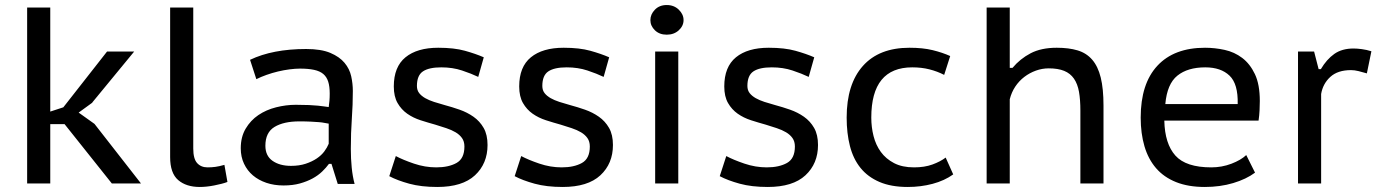

<svg xmlns="http://www.w3.org/2000/svg" viewBox="-20 -730 5477 764"><path d="M237 -236H180V0H88V-700H180V-286L232 -303L406 -525H514L347 -322H348L293 -282L356 -237L541 0H425Z M749 -139Q749 -98 764.5 -81Q780 -64 806 -64Q822 -64 837 -66Q852 -68 873 -74L885 -6Q875 -2 861 1.5Q847 5 832 8Q817 11 802 12.5Q787 14 775 14Q721 14 689 -13.5Q657 -41 657 -105V-700H749Z M975 -492Q1065 -535 1198 -535Q1258 -535 1294.5 -519.5Q1331 -504 1351 -480Q1371 -456 1377.5 -426.5Q1384 -397 1384 -368Q1384 -313 1380 -257.5Q1376 -202 1376 -137Q1376 -99 1379.5 -63.5Q1383 -28 1391 2H1324L1299 -78H1289Q1278 -63 1262 -47.5Q1246 -32 1224 -20Q1202 -8 1173.5 0Q1145 8 1108 8Q1071 8 1040 -2.5Q1009 -13 986.5 -32Q964 -51 951 -78.5Q938 -106 938 -140Q938 -185 957.5 -218Q977 -251 1008 -272Q1039 -293 1078.5 -303Q1118 -313 1157 -313Q1188 -313 1209.5 -312Q1231 -311 1245.5 -309.5Q1260 -308 1270 -306.5Q1280 -305 1288 -304Q1290 -319 1291 -330Q1292 -341 1292 -358Q1292 -386 1286 -405Q1280 -424 1266.5 -435.5Q1253 -447 1230 -452Q1207 -457 1174 -457Q1155 -457 1132 -454Q1109 -451 1086 -445.5Q1063 -440 1040.5 -432Q1018 -424 1000 -415ZM1288 -238Q1280 -239 1271 -241Q1262 -243 1248.5 -244Q1235 -245 1216.5 -246Q1198 -247 1171 -247Q1109 -247 1072.5 -225Q1036 -203 1036 -150Q1036 -110 1064.5 -90Q1093 -70 1138 -70Q1171 -70 1196.5 -78.5Q1222 -87 1240.5 -99.5Q1259 -112 1270.5 -127.5Q1282 -143 1288 -158Z M1828 -147Q1828 -167 1818.5 -180.5Q1809 -194 1793 -203.5Q1777 -213 1756 -220Q1735 -227 1712 -234Q1683 -242 1653.5 -251.5Q1624 -261 1600.5 -277.5Q1577 -294 1562 -320Q1547 -346 1547 -386Q1547 -464 1593.5 -502Q1640 -540 1724 -540Q1787 -540 1830 -528Q1873 -516 1905 -502L1883 -424Q1856 -437 1818.5 -449.5Q1781 -462 1736 -462Q1687 -462 1663 -446Q1639 -430 1639 -388Q1639 -371 1648 -359.5Q1657 -348 1672 -339.5Q1687 -331 1707 -324.5Q1727 -318 1749 -312Q1779 -304 1809 -293.5Q1839 -283 1864 -265.5Q1889 -248 1904.5 -221Q1920 -194 1920 -153Q1920 -79 1870 -32.5Q1820 14 1720 14Q1656 14 1608.5 1Q1561 -12 1529 -29L1555 -109Q1583 -94 1627 -79Q1671 -64 1716 -64Q1765 -64 1796.5 -81.5Q1828 -99 1828 -147Z M2327 -147Q2327 -167 2317.5 -180.5Q2308 -194 2292 -203.5Q2276 -213 2255 -220Q2234 -227 2211 -234Q2182 -242 2152.5 -251.5Q2123 -261 2099.5 -277.5Q2076 -294 2061 -320Q2046 -346 2046 -386Q2046 -464 2092.5 -502Q2139 -540 2223 -540Q2286 -540 2329 -528Q2372 -516 2404 -502L2382 -424Q2355 -437 2317.5 -449.5Q2280 -462 2235 -462Q2186 -462 2162 -446Q2138 -430 2138 -388Q2138 -371 2147 -359.5Q2156 -348 2171 -339.5Q2186 -331 2206 -324.5Q2226 -318 2248 -312Q2278 -304 2308 -293.5Q2338 -283 2363 -265.5Q2388 -248 2403.5 -221Q2419 -194 2419 -153Q2419 -79 2369 -32.5Q2319 14 2219 14Q2155 14 2107.5 1Q2060 -12 2028 -29L2054 -109Q2082 -94 2126 -79Q2170 -64 2215 -64Q2264 -64 2295.5 -81.5Q2327 -99 2327 -147Z M2587 -525H2679V0H2587ZM2568 -650Q2568 -673 2586 -691.5Q2604 -710 2633 -710Q2662 -710 2681 -691.5Q2700 -673 2700 -650Q2700 -627 2681 -609.5Q2662 -592 2633 -592Q2604 -592 2586 -609.5Q2568 -627 2568 -650Z M3143 -147Q3143 -167 3133.5 -180.5Q3124 -194 3108 -203.5Q3092 -213 3071 -220Q3050 -227 3027 -234Q2998 -242 2968.5 -251.5Q2939 -261 2915.5 -277.5Q2892 -294 2877 -320Q2862 -346 2862 -386Q2862 -464 2908.5 -502Q2955 -540 3039 -540Q3102 -540 3145 -528Q3188 -516 3220 -502L3198 -424Q3171 -437 3133.5 -449.5Q3096 -462 3051 -462Q3002 -462 2978 -446Q2954 -430 2954 -388Q2954 -371 2963 -359.5Q2972 -348 2987 -339.5Q3002 -331 3022 -324.5Q3042 -318 3064 -312Q3094 -304 3124 -293.5Q3154 -283 3179 -265.5Q3204 -248 3219.5 -221Q3235 -194 3235 -153Q3235 -79 3185 -32.5Q3135 14 3035 14Q2971 14 2923.5 1Q2876 -12 2844 -29L2870 -109Q2898 -94 2942 -79Q2986 -64 3031 -64Q3080 -64 3111.5 -81.5Q3143 -99 3143 -147Z M3773 -36Q3738 -11 3691 1.5Q3644 14 3592 14Q3526 14 3479.5 -6Q3433 -26 3404 -62Q3375 -98 3362 -149Q3349 -200 3349 -262Q3349 -395 3413.5 -467.5Q3478 -540 3599 -540Q3652 -540 3691 -530.5Q3730 -521 3761 -507L3737 -432Q3710 -446 3678.5 -454Q3647 -462 3610 -462Q3447 -462 3447 -262Q3447 -224 3456 -188.5Q3465 -153 3485 -125.5Q3505 -98 3537.5 -81Q3570 -64 3617 -64Q3659 -64 3690.5 -75.5Q3722 -87 3743 -103Z M4279 0V-290Q4279 -333 4273.5 -364.5Q4268 -396 4253.5 -417Q4239 -438 4214.5 -448Q4190 -458 4153 -458Q4127 -458 4102 -449Q4077 -440 4056 -424Q4035 -408 4020 -385.5Q4005 -363 3998 -335V0H3906V-700H3998V-460H4009Q4039 -496 4081 -518Q4123 -540 4185 -540Q4233 -540 4268 -529.5Q4303 -519 4326 -492.5Q4349 -466 4360 -421.5Q4371 -377 4371 -310V0Z M4974 -43Q4939 -17 4887 -1.5Q4835 14 4774 14Q4708 14 4659.5 -5.5Q4611 -25 4580 -61Q4549 -97 4534 -148Q4519 -199 4519 -262Q4519 -397 4585.5 -468.5Q4652 -540 4775 -540Q4814 -540 4853 -531.5Q4892 -523 4923 -499.5Q4954 -476 4973.5 -435Q4993 -394 4993 -328Q4993 -312 4992 -291Q4991 -270 4988 -250H4613Q4615 -158 4657 -111Q4699 -64 4800 -64Q4842 -64 4880 -78.5Q4918 -93 4939 -113ZM4905 -316Q4907 -396 4872.5 -429Q4838 -462 4776 -462Q4706 -462 4665 -429Q4624 -396 4617 -316Z M5419 -438Q5402 -443 5386 -447Q5370 -451 5356 -451Q5303 -451 5273.5 -424Q5244 -397 5237 -356V0H5145V-525H5209L5227 -455H5236Q5259 -494 5289.5 -515.5Q5320 -537 5366 -537Q5380 -537 5399 -534.5Q5418 -532 5437 -526Z"/></svg>

Font: PT Sans Caption
Style: Regular
Weight: 400
Designer: A.Korolkova, O.Umpeleva, V.Yefimov
Foundry: ParaType Ltd
Version: Version 2.004W OFL